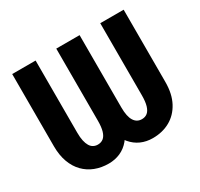

<svg xmlns="http://www.w3.org/2000/svg" viewBox="-151 -901 1144 1100"><g transform="rotate(-30 421.0 -350.5)"><path d="M340.8 -710.9H465.8V-233.4Q465.8 -174.3 451.4 -128.7Q437 -83 411.1 -52Q385.3 -21 350.1 -5.4Q314.9 10.3 272.9 10.3Q224.6 10.3 183.8 -5.4Q143.1 -21 112.8 -52Q82.5 -83 65.9 -128.7Q49.3 -174.3 49.3 -233.4V-710.9H204.1V-233.4Q204.1 -202.1 209 -179.9Q213.9 -157.7 222.7 -143.3Q231.4 -128.9 244.4 -122.1Q257.3 -115.2 272.9 -115.2Q294.9 -115.2 310.1 -127.4Q325.2 -139.6 333 -165.8Q340.8 -191.9 340.8 -233.4ZM631.8 -710.9H786.6V-233.4Q786.6 -154.3 757.6 -99.9Q728.5 -45.4 678.7 -17.6Q628.9 10.3 564.5 10.3Q522 10.3 486.8 -5.4Q451.7 -21 425.3 -52Q398.9 -83 384.5 -128.7Q370.1 -174.3 370.1 -233.4V-710.9H495.1V-233.4Q495.1 -202.1 499.8 -179.9Q504.4 -157.7 513.7 -143.3Q522.9 -128.9 535.6 -122.1Q548.3 -115.2 564.5 -115.2Q586.4 -115.2 601.3 -127.4Q616.2 -139.6 624 -165.8Q631.8 -191.9 631.8 -233.4Z"/></g></svg>

Font: Roboto Condensed ExtraBold
Style: Regular
Weight: 800
Designer: Christian Robertson
Foundry: Google
Version: Version 3.008; 2023